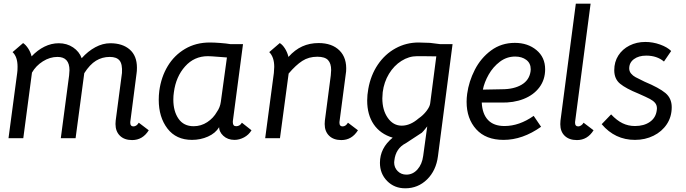

<svg xmlns="http://www.w3.org/2000/svg" viewBox="-20 -747 3714 1039"><path d="M785 -42Q752 11 695 11Q653 11 629 -12.5Q605 -36 605 -76Q605 -88 606 -94L640 -352Q643 -400 627 -419.5Q611 -439 574 -439Q533 -439 499.5 -418.5Q466 -398 436 -351L389 1H309L354 -339Q356 -359 356 -367Q356 -439 291 -439Q250 -439 212 -415Q174 -391 153 -354L106 1H26L73 -352Q75 -364 75 -386Q75 -440 48 -465L105 -514Q119 -505 132 -485.5Q145 -466 151 -442Q183 -476 220.5 -494.5Q258 -513 298 -513Q342 -513 375.5 -490.5Q409 -468 422 -432Q456 -470 496 -491.5Q536 -513 577 -513Q643 -513 682 -479Q721 -445 721 -381Q721 -361 719 -350L685 -87V-82Q685 -63 702 -63Q719 -63 731 -83Z M839 -207Q839 -231 842 -255Q852 -330 887.5 -389Q923 -448 981.5 -482.5Q1040 -517 1115 -517Q1138 -517 1171.5 -514.5Q1205 -512 1228 -508H1295L1240 -91V-85Q1240 -64 1258 -64Q1278 -64 1289 -83L1341 -42Q1326 -17 1300.5 -3.5Q1275 10 1249 10Q1212 10 1188 -12.5Q1164 -35 1166 -64V-59Q1146 -26 1105.5 -8Q1065 10 1019 10Q933 10 886 -51.5Q839 -113 839 -207ZM1154 -142Q1171 -166 1175 -196L1208 -436L1169 -439Q1119 -443 1105 -443Q1031 -443 981.5 -387.5Q932 -332 921 -248Q918 -229 918 -208Q918 -145 946 -104.5Q974 -64 1028 -64Q1068 -64 1101.5 -86Q1135 -108 1154 -142Z M1917 -42Q1884 11 1827 11Q1785 11 1761 -12.5Q1737 -36 1737 -76Q1737 -88 1738 -94L1770 -339Q1772 -359 1772 -368Q1772 -404 1755 -422Q1738 -440 1697 -440Q1651 -440 1616 -417.5Q1581 -395 1542 -349L1495 1H1415L1462 -352Q1464 -376 1464 -385Q1464 -438 1437 -465L1494 -514Q1509 -505 1522 -484.5Q1535 -464 1541 -439Q1576 -478 1616 -496Q1656 -514 1704 -514Q1777 -514 1817.5 -473.5Q1858 -433 1853 -361L1817 -87V-82Q1817 -63 1834 -63Q1851 -63 1863 -83Z M2036 134Q2036 54 2105 -2Q2038 -22 2002.5 -74Q1967 -126 1967 -203Q1967 -233 1973 -266Q1986 -340 2024.5 -397Q2063 -454 2120.5 -485.5Q2178 -517 2245 -517L2307 -515L2363 -508H2429L2350 98Q2340 176 2291 224Q2242 272 2173 272Q2114 272 2075 232.5Q2036 193 2036 134ZM2245 -106Q2270 -123 2288 -146.5Q2306 -170 2308 -188L2341 -442L2266 -443H2237Q2193 -443 2152.5 -417.5Q2112 -392 2085 -347.5Q2058 -303 2051 -248Q2049 -226 2049 -215Q2049 -151 2078.5 -109Q2108 -67 2154 -67Q2200 -67 2245 -106ZM2270 97 2292 -63Q2290 -61 2281.5 -50Q2273 -39 2263 -29Q2240 -13 2176 28Q2121 56 2114 122Q2113 125 2113 132Q2113 160 2132 179Q2151 198 2179 198Q2214 198 2239 170Q2264 142 2270 97Z M2505 -196Q2505 -217 2508 -239Q2517 -306 2549.5 -369.5Q2582 -433 2637.5 -474Q2693 -515 2766 -515Q2836 -515 2883 -476Q2930 -437 2930 -372Q2930 -316 2899 -274.5Q2868 -233 2813.5 -211.5Q2759 -190 2690 -192H2587Q2590 -130 2621 -97.5Q2652 -65 2710 -65Q2790 -65 2868 -120L2908 -61Q2808 10 2705 10Q2609 10 2557 -47.5Q2505 -105 2505 -196ZM2851 -360Q2852 -364 2852 -372Q2852 -405 2828 -423Q2804 -441 2768 -441Q2722 -441 2685 -413Q2648 -385 2624.5 -343.5Q2601 -302 2593 -262L2696 -264Q2761 -264 2802.5 -288.5Q2844 -313 2851 -360Z M3092 -82Q3092 -63 3109 -63Q3117 -63 3125 -68.5Q3133 -74 3138 -83L3192 -42Q3159 11 3102 11Q3060 11 3036 -12Q3012 -35 3012 -75Q3012 -87 3013 -94L3096 -727H3176L3092 -87Z M3236 -75 3287 -128Q3318 -95 3349 -80Q3380 -65 3416 -65Q3465 -65 3497 -87.5Q3529 -110 3534 -150L3535 -160Q3535 -178 3525 -190Q3515 -202 3497 -211.5Q3479 -221 3436 -240Q3367 -268 3335.5 -294Q3304 -320 3304 -367Q3304 -412 3326 -446.5Q3348 -481 3386.5 -500.5Q3425 -520 3472 -520Q3513 -520 3552 -506Q3591 -492 3612 -471L3573 -414Q3535 -446 3477 -446Q3436 -446 3410.5 -427Q3385 -408 3385 -377Q3385 -361 3395 -349Q3405 -337 3419 -329.5Q3433 -322 3468 -305Q3547 -272 3581 -243.5Q3615 -215 3615 -167Q3615 -115 3588.5 -75Q3562 -35 3516.5 -12.5Q3471 10 3416 10Q3308 10 3236 -75Z"/></svg>

Font: Bellota
Style: Bold Italic
Weight: 700
Italic angle: -7.5°
Designer: Kemie Guaida
Foundry: Kemie Guaida
Version: Version 4.001